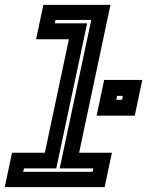

<svg xmlns="http://www.w3.org/2000/svg" viewBox="-54 -770 606 790"><path d="M-34.5 0 -4.5 -141.5H130.5L229.5 -608.5H94.5L124.5 -750H400.5L271.5 -141.5H406.5L376.5 0ZM41.5 -63H327L330 -77H191.5L321.5 -688H174.5L171.5 -674H304.5L177.5 -77H44.5ZM343.5 -294 374.5 -441H531.5L500.5 -294ZM424.5 -359.5H448.5L451.5 -375.5H427.5Z"/></svg>

Font: Tourney Thin
Style: Bold Italic
Weight: 700
Italic angle: -12°
Version: Version 1.015